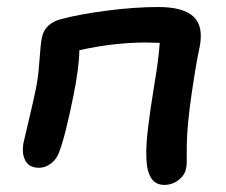

<svg xmlns="http://www.w3.org/2000/svg" viewBox="-20 -520 643 547"><path d="M448.2 6.8Q398.9 6.8 397 -70.8Q395.5 -104.5 401.9 -156.7Q408.2 -209 418 -268.3Q427.7 -327.6 429.2 -340.8Q433.6 -376.5 435.1 -397.9L396 -398.9Q304.7 -398.9 206.1 -377Q205.1 -325.7 189 -246.1Q165 -127.4 147.9 -85Q141.1 -66.4 125.2 -54.2Q109.4 -42 90.8 -42Q63.5 -42 52.5 -62Q41.5 -82 46.9 -112.8Q50.3 -128.4 63.7 -184.6Q77.1 -240.7 82 -266.1Q88.9 -297.9 92.3 -346.4Q95.7 -395 99.1 -412.1Q107.4 -453.6 154.8 -465.8Q208.5 -480 286.9 -490Q365.2 -500 431.2 -500Q501.5 -500 531 -472.9Q560.5 -445.8 548.8 -386.2Q538.6 -340.3 525.6 -250.2Q512.7 -160.2 512.2 -107.9Q511.7 -91.3 512 -79.3Q512.2 -67.4 512 -56.9Q511.7 -46.4 509.8 -39.1Q506.8 -21.5 488.8 -7.3Q470.7 6.8 448.2 6.8Z"/></svg>

Font: Shantell Sans Irregular Bouncy
Style: Italic
Weight: 500
Italic angle: -11.31°
Designer: Stephen Nixon, Anya Danilova, Shantell Martin
Foundry: Arrow Type
Version: Version 1.006;[9816181b4]